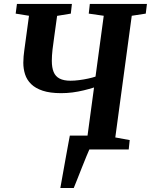

<svg xmlns="http://www.w3.org/2000/svg" viewBox="-20 -763 770 980"><path d="M288 196.5Q294.5 161 301.5 121Q308.5 81 315.5 42.8Q322.5 4.5 328 -25.8Q333.5 -56 336.5 -71H453L436 0Q432 8 421.5 34Q411 60 398 92.2Q385 124.5 373.8 153.5Q362.5 182.5 356.5 196.5ZM329.5 0 335.5 -48 425.5 -61.5 460 -316.5Q435 -308.5 407 -301.8Q379 -295 350.2 -291.2Q321.5 -287.5 292 -287.5Q235.5 -287.5 198 -300Q160.5 -312.5 138.8 -334Q117 -355.5 108 -383.5Q99 -411.5 99 -443Q99 -459 100.5 -475.8Q102 -492.5 104 -506L128 -682.5L60 -693.5L66.5 -743H347L341.5 -693.5L271.5 -682L256.5 -573.5Q251.5 -541.5 248 -509.5Q244.5 -477.5 244.5 -452.5Q244.5 -418 253.8 -395.5Q263 -373 284.2 -362Q305.5 -351 340 -351Q360 -351 383.5 -354Q407 -357 429.2 -361.8Q451.5 -366.5 467.5 -372L509.5 -682.5L433 -693.5L438.5 -743H730L724 -693.5L652.5 -682.5L568.5 -61.5L642 -48L637 0Z"/></svg>

Font: Merriweather
Style: Bold Italic
Weight: 700
Italic angle: -7.8°
Version: Version 2.101